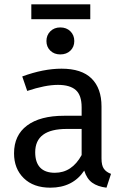

<svg xmlns="http://www.w3.org/2000/svg" viewBox="-20 -857 584 889"><path d="M494 -52 473 12Q432 7 407 -11Q382 -29 370 -67Q317 12 213 12Q135 12 90 -32Q45 -76 45 -147Q45 -231 105.5 -276Q166 -321 277 -321H358V-360Q358 -416 331 -440Q304 -464 248 -464Q190 -464 106 -436L83 -503Q181 -539 265 -539Q358 -539 404 -493.5Q450 -448 450 -364V-123Q450 -91 461 -75.5Q472 -60 494 -52ZM358 -139V-260H289Q143 -260 143 -152Q143 -105 166 -81Q189 -57 234 -57Q313 -57 358 -139ZM324 -667Q324 -640 306 -622.5Q288 -605 259 -605Q231 -605 213 -622.5Q195 -640 195 -667Q195 -694 213 -712Q231 -730 259 -730Q288 -730 306 -712Q324 -694 324 -667ZM125 -768V-837H398V-768Z"/></svg>

Font: FiraGO
Style: Regular
Weight: 400
Designer: bBox Type
Foundry: bBox Type GmbH
Version: Version 1.001;April 20, 2020;FontCreator 12.0.0.2555 64-bit